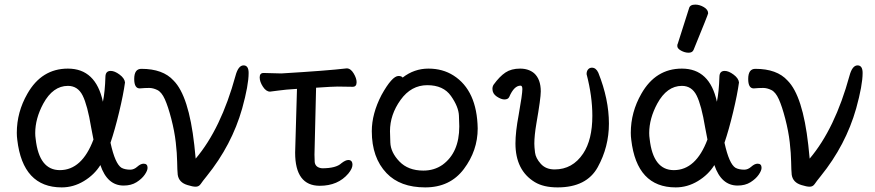

<svg xmlns="http://www.w3.org/2000/svg" viewBox="-20 -790 3802 834"><path d="M240 -51Q336 -51 386 -184L376 -236Q360 -333 339 -375Q318 -417 275 -417Q210 -417 168 -340Q133 -275 133 -212Q133 -199 135 -186Q150 -51 240 -51ZM248 24Q79 24 55 -183Q53 -198 53 -213Q53 -303 99 -383Q161 -492 275 -492Q396 -492 427 -348Q436 -391 438 -458Q439 -482 461 -482Q478 -482 499.5 -466Q521 -450 523 -432Q516 -380 497.5 -303Q479 -226 460 -170Q480 -78 508 -61Q523 -53 546 -53Q562 -53 576.5 -66Q591 -79 604 -79Q621 -79 621 -61Q621 -49 608.5 -31Q596 -13 573 1.5Q550 16 517 16Q446 16 416 -73Q390 -31 344.5 -3.5Q299 24 248 24Z M830 21Q817 21 795 14Q757 3 752 -31Q750 -51 749.5 -87Q749 -123 743.5 -171.5Q738 -220 724 -274Q710 -328 696 -359Q682 -390 663.5 -399Q645 -408 628 -408Q609 -408 587 -406Q563 -406 563 -447Q563 -491 594 -491Q688 -491 734 -440Q800 -374 824 -160L830 -101Q940 -231 1003 -461Q1015 -506 1038 -506Q1060 -506 1060 -473Q1060 -420 1032 -319Q987 -160 878 -25Q860 -3 852 9Q844 21 830 21Z M1369 17Q1262 17 1262 -127L1270 -404Q1219 -401 1192 -397Q1165 -393 1153 -392Q1136 -392 1122 -413.5Q1108 -435 1108 -454Q1108 -473 1125 -473L1202 -471Q1402 -483 1486 -493Q1503 -493 1516 -471.5Q1529 -450 1529 -433Q1529 -413 1512 -413L1447 -414Q1425 -414 1353 -409L1346 -118L1347 -86Q1350 -62 1379 -59Q1440 -59 1463 -81Q1481 -95 1493 -95Q1511 -95 1511 -74Q1511 -58 1493 -36Q1448 17 1369 17Z M1819 -49Q1866 -49 1902 -74Q1975 -127 1975 -241Q1975 -249 1973.5 -287.5Q1972 -326 1939 -373Q1906 -420 1836 -420Q1766 -420 1720 -356Q1674 -292 1674 -220Q1674 -214 1675.5 -171Q1677 -128 1715 -88.5Q1753 -49 1819 -49ZM1827 24Q1718 24 1659 -38Q1595 -105 1595 -220Q1595 -296 1637 -377Q1683 -460 1711 -460Q1724 -460 1729 -453Q1779 -492 1841 -492Q1903 -492 1950 -462Q2052 -397 2055 -232Q2055 -136 1995 -56Q1935 24 1827 24Z M2402 24Q2341 24 2303 1Q2219 -50 2219 -167Q2219 -217 2233 -291Q2249 -381 2249 -403Q2249 -418 2241 -418Q2213 -418 2192 -369Q2187 -358 2171 -358Q2157 -358 2138 -370.5Q2119 -383 2119 -404Q2119 -414 2124 -422Q2150 -458 2175.5 -475Q2201 -492 2239 -492Q2276 -492 2300 -472Q2329 -446 2329 -393Q2329 -363 2310 -254Q2301 -201 2301 -166Q2301 -152 2304 -127.5Q2307 -103 2329 -78.5Q2351 -54 2389 -54Q2467 -54 2513 -123Q2553 -183 2553 -287Q2553 -372 2528 -468Q2528 -481 2534.5 -488.5Q2541 -496 2551 -496Q2569 -496 2579 -474Q2625 -359 2625 -253Q2625 -152 2576.5 -64Q2528 24 2402 24Z M2907 -51Q3003 -51 3053 -184L3043 -236Q3027 -333 3006 -375Q2985 -417 2942 -417Q2877 -417 2835 -340Q2800 -275 2800 -212Q2800 -199 2802 -186Q2817 -51 2907 -51ZM2915 24Q2746 24 2722 -183Q2720 -198 2720 -213Q2720 -303 2766 -383Q2828 -492 2942 -492Q3063 -492 3094 -348Q3103 -391 3105 -458Q3106 -482 3128 -482Q3145 -482 3166.5 -466Q3188 -450 3190 -432Q3183 -380 3164.5 -303Q3146 -226 3127 -170Q3147 -78 3175 -61Q3190 -53 3213 -53Q3229 -53 3243.5 -66Q3258 -79 3271 -79Q3288 -79 3288 -61Q3288 -49 3275.5 -31Q3263 -13 3240 1.5Q3217 16 3184 16Q3113 16 3083 -73Q3057 -31 3011.5 -3.5Q2966 24 2915 24ZM2971 -561Q2955 -561 2938.5 -570Q2922 -579 2922 -590Q2922 -598 2924 -600L2973 -754Q2977 -770 3000 -770Q3019 -770 3037.5 -759Q3056 -748 3056 -732Q3056 -728 2993 -574Q2988 -561 2971 -561Z M3497 21Q3484 21 3462 14Q3424 3 3419 -31Q3417 -51 3416.5 -87Q3416 -123 3410.5 -171.5Q3405 -220 3391 -274Q3377 -328 3363 -359Q3349 -390 3330.5 -399Q3312 -408 3295 -408Q3276 -408 3254 -406Q3230 -406 3230 -447Q3230 -491 3261 -491Q3355 -491 3401 -440Q3467 -374 3491 -160L3497 -101Q3607 -231 3670 -461Q3682 -506 3705 -506Q3727 -506 3727 -473Q3727 -420 3699 -319Q3654 -160 3545 -25Q3527 -3 3519 9Q3511 21 3497 21Z"/></svg>

Font: LXGW WenKai Lite Medium
Style: Regular
Weight: 500
Designer: LXGW / Fontworks Inc.
Foundry: LXGW / Fontworks Inc.
Version: Version 1.511; March 25, 2025